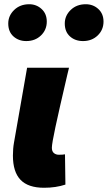

<svg xmlns="http://www.w3.org/2000/svg" viewBox="-20 -873 509 907"><path d="M41 -138Q41 -171 46 -199L108 -553H306L298 -520Q259 -353 242 -273.5Q225 -194 225 -175Q225 -158 234.5 -150Q244 -142 258 -142Q277 -142 287 -144L289 -1Q244 14 188 14Q113 14 77 -23.5Q41 -61 41 -138ZM19 -762Q19 -799 47 -826Q75 -853 118 -853Q152 -853 176.5 -830.5Q201 -808 201 -771Q201 -732 173.5 -705.5Q146 -679 104 -679Q68 -679 43.5 -701Q19 -723 19 -762ZM286 -762Q286 -799 314 -826Q342 -853 385 -853Q420 -853 444.5 -830.5Q469 -808 469 -771Q469 -732 441.5 -705.5Q414 -679 372 -679Q335 -679 310.5 -701Q286 -723 286 -762Z"/></svg>

Font: Nebula Sans Black
Style: Regular
Weight: 900
Italic angle: -9°
Designer: Paul D. Hunt for Adobe (as Source Sans)
Foundry: Nebula Entertainment & Broadcasting LLC
Version: Version 1.010